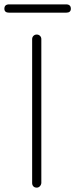

<svg xmlns="http://www.w3.org/2000/svg" viewBox="-47 -858 344 878"><path d="M142 -679V-21Q141 -12 135 -6Q129 0 121 0Q111 0 105.5 -6Q100 -12 100 -21V-679Q100 -688 106 -694Q112 -700 121 -700Q130 -700 136 -694Q142 -688 142 -679ZM255 -800H-5Q-27 -800 -27 -818Q-27 -838 -5 -838H255Q277 -838 277 -818Q277 -800 255 -800Z"/></svg>

Font: Quicksand Variable Light
Style: Regular
Weight: 300
Designer: Andrew Paglinawan
Foundry: Andrew Paglinawan
Version: Version 3.004